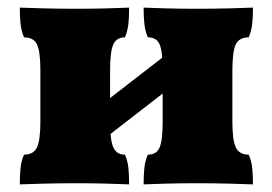

<svg xmlns="http://www.w3.org/2000/svg" viewBox="-20 -481 714 504"><path d="M357 3Q357 -22 359 -40.5Q361 -59 368 -75Q391 -75 399 -94Q407 -113 407 -162V-296Q407 -346 399 -364.5Q391 -383 368 -383Q361 -400 359 -418Q357 -436 357 -461Q378 -460 416.5 -459Q455 -458 495 -458Q538 -458 580 -459Q622 -460 644 -461Q644 -436 642 -418Q640 -400 633 -383Q608 -383 599 -364.5Q590 -346 590 -296V-162Q590 -113 599 -94Q608 -75 633 -75Q640 -59 642 -40.5Q644 -22 644 3Q622 2 580 1Q538 0 495 0Q455 0 416.5 1Q378 2 357 3ZM32 3Q32 -22 34 -40.5Q36 -59 43 -75Q68 -75 77 -94Q86 -113 86 -162V-296Q86 -346 77 -364.5Q68 -383 43 -383Q36 -400 34 -418Q32 -436 32 -461Q55 -460 96.5 -459Q138 -458 181 -458Q221 -458 259.5 -459Q298 -460 319 -461Q319 -436 317 -418Q315 -400 308 -383Q286 -383 277.5 -364.5Q269 -346 269 -296V-162Q269 -113 277.5 -94Q286 -75 308 -75Q315 -59 317 -40.5Q319 -22 319 3Q298 2 259.5 1Q221 0 181 0Q138 0 96.5 1Q55 2 32 3ZM232 -100V-195L440 -356V-261Z"/></svg>

Font: Vollkorn Black
Style: Regular
Weight: 900
Designer: Friedrich Althausen
Foundry: Friedrich Althausen
Version: Version 5.000